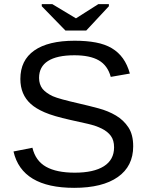

<svg xmlns="http://www.w3.org/2000/svg" viewBox="-20 -894 707 924"><path d="M621 -190Q621 -94 547 -42Q473 10 337 10Q85 10 45 -165L136 -183Q151 -120 201.5 -91.5Q252 -63 340 -63Q431 -63 480 -94Q529 -125 529 -185Q529 -219 513.5 -240Q498 -261 470 -275Q442 -289 403 -298Q364 -307 318 -317Q237 -335 194.5 -353.5Q152 -372 128 -394Q78 -439 78 -514Q78 -604 145 -651Q212 -698 339 -698Q397 -698 441.5 -689.5Q486 -681 518 -662Q550 -643 571.5 -613Q593 -583 605 -540L513 -524Q498 -579 455.5 -603.5Q413 -628 338 -628Q254 -628 211 -600.5Q168 -573 168 -519Q168 -488 185 -466Q202 -446 234 -431Q250 -424 281 -415.5Q312 -407 360 -396Q408 -385 454.5 -372.5Q501 -360 538 -338Q575 -316 598 -281Q621 -246 621 -190ZM395 -747H295L181 -864V-874H232L345 -806H346L453 -874H504V-864Z"/></svg>

Font: Libra Sans
Style: Regular
Weight: 400
Foundry: Context Ltd
Version: Version 1.000; ttfautohint (v1.3)